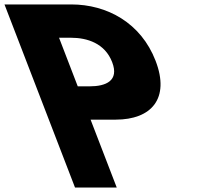

<svg xmlns="http://www.w3.org/2000/svg" viewBox="-272 -845 1007 865"><path d="M-251.8 -825 66 0H254L136.1 -306H249.1C410.1 -306 494.5 -401 429 -571C363.1 -742 210.2 -825 49.2 -825ZM78.3 -456 -6 -675H47C121 -675 200.6 -650 233.3 -565C265.7 -481 205.3 -456 131.3 -456Z"/></svg>

Font: Hussar
Style: BdOpOblFour
Weight: 700
Foundry: Cannot Into Space Fonts
Version: Version 2.00